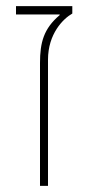

<svg xmlns="http://www.w3.org/2000/svg" viewBox="-20 -604 277 624"><path d="M110 0H136V-410C136 -494 185 -543 215 -560V-584H32V-557H174V-555C122 -511 110 -466 110 -399Z"/></svg>

Font: Noto Sans Hebrew SemiCondensed Thin
Style: Regular
Weight: 100
Width: 4
Designer: Monotype Design Team
Foundry: Monotype Imaging Inc.
Version: Version 2.004